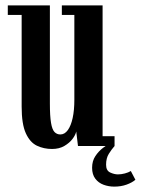

<svg xmlns="http://www.w3.org/2000/svg" viewBox="-20 -543 524 714"><path d="M173.5 11Q143 11 117.2 -1.2Q91.5 -13.5 76 -47.5Q60.5 -81.5 60.5 -146.5V-487.5H9V-523H165.5V-158Q165.5 -111 169.8 -86Q174 -61 182.8 -52Q191.5 -43 204.5 -43Q220.5 -43 232.2 -59.2Q244 -75.5 250.2 -104.2Q256.5 -133 256.5 -172V-487.5H210V-523H361.5V-36.5H406V0H270L263.5 -54Q261 -41.5 249.8 -26.5Q238.5 -11.5 219.2 -0.2Q200 11 173.5 11ZM405 151Q384 151 365 144Q346 137 334.2 121.2Q322.5 105.5 322.5 81Q322.5 55.5 334.8 37.2Q347 19 363.2 6.8Q379.5 -5.5 391.5 -12L406 0Q395 12.5 384.8 28.8Q374.5 45 374.5 69.5Q374.5 91.5 389.8 98.5Q405 105.5 418.5 105.5Q431 105.5 444.2 102Q457.5 98.5 466.5 93L483.5 125.5Q471.5 136 450.8 143.5Q430 151 405 151Z"/></svg>

Font: Imbue Thin 10pt SemiBold
Style: Regular
Weight: 600
Version: Version 1.102